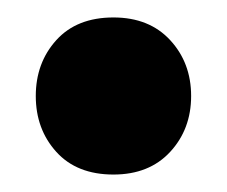

<svg xmlns="http://www.w3.org/2000/svg" viewBox="-20 -378 260 220"><path d="M21 -268Q21 -306 44.5 -332Q68 -358 110 -358Q151 -358 175 -332Q199 -306 199 -268Q199 -230 175 -204Q151 -178 110 -178Q68 -178 44.5 -204Q21 -230 21 -268Z"/></svg>

Font: Baloo Paaji 2
Style: Bold
Weight: 700
Designer: Shuchita Grover, Noopur Datye and Ek Type
Foundry: Ek Type
Version: Version 1.640;hotconv 1.0.111;makeotfexe 2.5.65597; ttfautoh